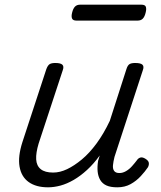

<svg xmlns="http://www.w3.org/2000/svg" viewBox="-20 -784 687 820"><path d="M185 16Q134 16 102.5 -6.5Q71 -29 63.5 -72.5Q56 -116 76 -178L178 -489Q184 -505 192 -510Q200 -515 216 -515Q239 -515 246.5 -507.5Q254 -500 248 -484L145 -171Q133 -131 134.5 -103.5Q136 -76 154 -61.5Q172 -47 207 -47Q236 -47 266.5 -61.5Q297 -76 329.5 -103Q362 -130 392.5 -171.5Q423 -213 449 -268L520 -489Q525 -505 533 -510Q541 -515 557 -515Q581 -515 588.5 -507.5Q596 -500 590 -484L469 -114Q464 -94 462.5 -78.5Q461 -63 467.5 -54Q474 -45 490 -45Q504 -45 518 -53Q532 -61 544 -74.5Q556 -88 565 -100Q570 -108 579 -111Q588 -114 601 -106Q614 -98 615.5 -89Q617 -80 612 -70Q600 -52 581 -31.5Q562 -11 537.5 2.5Q513 16 481 16Q452 16 434.5 8Q417 0 408 -15.5Q399 -31 397 -51.5Q395 -72 399 -97L406 -120Q380 -84 351.5 -58Q323 -32 294.5 -15.5Q266 1 238.5 8.5Q211 16 185 16ZM307 -696Q291 -696 287.5 -705.5Q284 -715 288 -730Q292 -747 300 -755.5Q308 -764 322 -764H584Q600 -764 603 -754.5Q606 -745 602 -730Q598 -713 590 -704.5Q582 -696 567 -696Z"/></svg>

Font: Playwrite DK Loopet Light
Style: Regular
Weight: 300
Version: Version 1.003